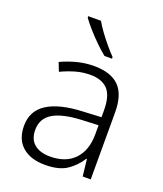

<svg xmlns="http://www.w3.org/2000/svg" viewBox="-142 -860 820 964"><g transform="rotate(20 268.0 -378.0)"><path d="M276 -541Q366 -541 410 -497Q454 -453 454 -358V0H411L401 -90H398Q369 -45 327.5 -17.5Q286 10 212 10Q135 10 91 -28.5Q47 -67 47 -139Q47 -219 112 -260.5Q177 -302 301 -307L398 -312V-349Q398 -427 366.5 -460Q335 -493 274 -493Q233 -493 195 -482Q157 -471 119 -453L101 -499Q139 -517 183.5 -529Q228 -541 276 -541ZM308 -265Q206 -260 156.5 -229.5Q107 -199 107 -139Q107 -89 137.5 -63.5Q168 -38 222 -38Q305 -38 351 -85.5Q397 -133 398 -217V-269ZM230 -766Q242 -744 262.5 -716Q283 -688 305.5 -661Q328 -634 347 -615V-606H307Q282 -626 254 -653.5Q226 -681 201.5 -709Q177 -737 162 -758V-766Z"/></g></svg>

Font: Noto Sans Gurmukhi UI Light
Style: Regular
Weight: 300
Designer: Jelle Bosma - Monotype Design Team
Foundry: Monotype Imaging Inc.
Version: Version 2.004; ttfautohint (v1.8.4.7-5d5b)